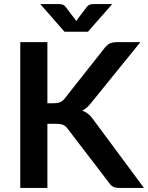

<svg xmlns="http://www.w3.org/2000/svg" viewBox="-20 -932 734 952"><path d="M80.5 0ZM215 -420H246.5Q265.5 -420 278 -425.2Q290.5 -430.5 299.5 -442L499 -694.5Q511.5 -710.5 525.2 -716.8Q539 -723 560 -723H676L432.5 -422.5Q411 -395 388 -383.5Q404.5 -377.5 417.8 -366.8Q431 -356 443 -338.5L694 0H575.5Q551.5 0 539.8 -6.8Q528 -13.5 520 -26.5L315.5 -293.5Q306 -307 293.5 -312.5Q281 -318 257.5 -318H215V0H80.5V-723H215ZM179.5 -912H269Q276.5 -912 287 -910Q297.5 -908 306 -897L350.5 -838.5L358 -827.5Q360.5 -831.5 365.5 -838.5L409.5 -896.5Q418 -908 428.8 -910Q439.5 -912 447 -912H536.5L416 -774.5H300Z"/></svg>

Font: Lato
Style: Bold
Weight: 700
Designer: Lukasz Dziedzic
Foundry: tyPoland Lukasz Dziedzic
Version: Version 2.007; 2014-02-27